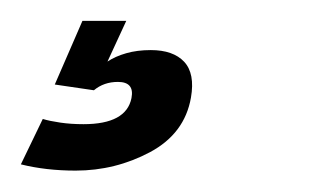

<svg xmlns="http://www.w3.org/2000/svg" viewBox="-60 -20 296 184"><path d="M12.5 143.5Q-16 143.5 -40 137.5L-19 94Q-12.5 96 -2.2 97.5Q8 99 20 99Q61 99 66 74Q69 58.5 53 58.5Q39.5 58.5 30 66.5L-7.5 61L19 0H61L43 39Q50.5 34 61 31Q71.5 28 84.5 28Q106 28 116.5 39.2Q127 50.5 123 73.5Q117 108 83.8 125.8Q50.5 143.5 12.5 143.5Z"/></svg>

Font: Anybody Condensed Medium
Style: Italic
Weight: 500
Width: 3
Italic angle: -10°
Designer: Tyler Finck
Foundry: Etcetera Type Company
Version: Version 1.010; ttfautohint (v1.8.3) -l 8 -r 50 -G 200 -x 14 